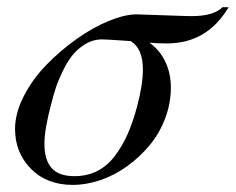

<svg xmlns="http://www.w3.org/2000/svg" viewBox="-20 -504 658 536"><path d="M446.8 -382.8Q417 -382.8 397 -384.8Q425.8 -364.7 441.4 -332Q457 -299.3 457 -259.8Q457 -215.3 440.9 -173.1Q424.8 -130.9 397.2 -97.9Q369.6 -64.9 334.7 -39.8Q299.8 -14.6 260.3 -1.2Q220.7 12.2 183.1 12.2Q110.4 12.2 66.2 -33Q22 -78.1 22 -144Q22 -188 46.4 -235.6Q70.8 -283.2 109.6 -323Q148.4 -362.8 193.6 -395Q238.8 -427.2 283.7 -445.6Q328.6 -463.9 361.8 -463.9Q370.1 -463.9 435.5 -461.4Q501 -459 515.1 -459Q576.2 -459 601.1 -483.9H618.2Q558.1 -382.8 446.8 -382.8ZM188 -12.2Q223.1 -12.2 251.5 -26.6Q279.8 -41 300.5 -68.4Q321.3 -95.7 336.2 -129.4Q351.1 -163.1 362.8 -207Q378.9 -267.1 378.9 -310.1Q378.9 -368.2 345.2 -389.2Q331.5 -390.1 313 -391.4Q294.4 -392.6 282.7 -393.3Q271 -394 265.1 -394Q239.7 -394 217.8 -380.6Q195.8 -367.2 181.2 -348.4Q166.5 -329.6 154.1 -303.2Q141.6 -276.9 135.5 -257.8Q129.4 -238.8 124 -217.8Q104 -144 104 -102.1Q104 -58.1 123.8 -35.2Q143.6 -12.2 188 -12.2Z"/></svg>

Font: Flanker Steampunk
Style: Italic
Weight: 400
Italic angle: -12°
Designer: Alexey Kryukov, Leonardo Di Lena
Foundry: Alexey Kryukov, Leonardo Di Lena
Version: 1.210